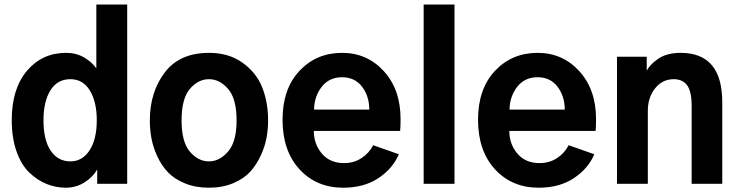

<svg xmlns="http://www.w3.org/2000/svg" viewBox="-20 -832 3346 869"><path d="M33.2 -288.1Q33.2 -430.7 102.1 -511.7Q170.9 -592.8 279.3 -592.8Q325.2 -592.8 360.8 -571.8Q396.5 -550.8 416 -522.5V-811.5H555.7V0H419.9V-65.4Q401.4 -31.2 362.8 -6.8Q324.2 17.6 278.3 17.6Q232.4 17.6 190.4 0.5Q148.4 -16.6 112.3 -51.3Q76.2 -85.9 54.7 -147Q33.2 -208 33.2 -288.1ZM176.8 -288.1Q176.8 -198.2 209.5 -149.9Q242.2 -101.6 298.8 -101.6Q352.5 -101.6 385.3 -151.4Q418 -201.2 418 -288.1Q418 -371.1 386.7 -422.4Q355.5 -473.6 298.8 -473.6Q239.3 -473.6 208 -422.9Q176.8 -372.1 176.8 -288.1Z M801.8 -287.1Q801.8 -189.5 839.4 -145.5Q877 -101.6 925.8 -101.6Q973.6 -101.6 1012.2 -146Q1050.8 -190.4 1050.8 -287.1Q1050.8 -384.8 1012.7 -429.2Q974.6 -473.6 925.8 -473.6Q877 -473.6 839.4 -429.7Q801.8 -385.7 801.8 -287.1ZM658.2 -287.1Q658.2 -415 725.6 -503.9Q793 -592.8 925.8 -592.8Q1015.6 -592.8 1078.1 -547.9Q1140.6 -502.9 1167 -436Q1193.4 -369.1 1193.4 -287.1Q1193.4 -248 1186.5 -209.5Q1179.7 -170.9 1160.6 -128.9Q1141.6 -86.9 1112.8 -55.2Q1084 -23.4 1035.6 -2.9Q987.3 17.6 925.8 17.6Q865.2 17.6 817.4 -2Q769.5 -21.5 740.2 -52.2Q710.9 -83 691.9 -124.5Q672.9 -166 665.5 -205.6Q658.2 -245.1 658.2 -287.1Z M1258.8 -290Q1258.8 -429.7 1335.4 -511.2Q1412.1 -592.8 1528.3 -592.8Q1641.6 -592.8 1717.3 -509.8Q1793 -426.8 1793 -293Q1793 -256.8 1791 -239.3H1400.4Q1400.4 -179.7 1437 -136.7Q1473.6 -93.8 1537.1 -93.8Q1582 -93.8 1616.7 -116.7Q1651.4 -139.6 1668.9 -174.8L1785.2 -133.8Q1757.8 -69.3 1692.9 -25.9Q1627.9 17.6 1533.2 17.6Q1412.1 17.6 1335.4 -65.9Q1258.8 -149.4 1258.8 -290ZM1401.4 -335.9H1651.4Q1651.4 -396.5 1618.7 -439.5Q1585.9 -482.4 1528.3 -482.4Q1469.7 -482.4 1436 -439Q1402.3 -395.5 1401.4 -335.9Z M1897.5 0V-811.5H2037.1V0Z M2143.6 -290Q2143.6 -429.7 2220.2 -511.2Q2296.9 -592.8 2413.1 -592.8Q2526.4 -592.8 2602.1 -509.8Q2677.7 -426.8 2677.7 -293Q2677.7 -256.8 2675.8 -239.3H2285.2Q2285.2 -179.7 2321.8 -136.7Q2358.4 -93.8 2421.9 -93.8Q2466.8 -93.8 2501.5 -116.7Q2536.1 -139.6 2553.7 -174.8L2669.9 -133.8Q2642.6 -69.3 2577.6 -25.9Q2512.7 17.6 2418 17.6Q2296.9 17.6 2220.2 -65.9Q2143.6 -149.4 2143.6 -290ZM2286.1 -335.9H2536.1Q2536.1 -396.5 2503.4 -439.5Q2470.7 -482.4 2413.1 -482.4Q2354.5 -482.4 2320.8 -439Q2287.1 -395.5 2286.1 -335.9Z M2772.5 0V-575.2H2907.2V-511.7Q2921.9 -541 2960.4 -566.9Q2999 -592.8 3060.5 -592.8Q3249 -592.8 3249 -369.1V0H3110.4V-352.5Q3110.4 -418.9 3089.8 -446.3Q3069.3 -473.6 3029.3 -473.6Q2978.5 -473.6 2945.3 -432.6Q2912.1 -391.6 2912.1 -330.1V0Z"/></svg>

Font: Gothic A1 ExtraBold
Style: Regular
Weight: 800
Designer: HanYang I&C Co.,Ltd.
Foundry: HanYang I&C Co.,Ltd.
Version: Version 2.50